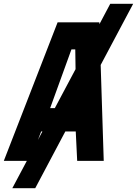

<svg xmlns="http://www.w3.org/2000/svg" viewBox="-31 -842 717 1005"><path d="M270.5 -725H489L489.5 -715.5L546 -822H666L496 -502L512 0H373L365.5 -154H311L153.5 143H33.5L109.5 0H-11ZM256 -276 364.5 -480 363 -583.5H343L231.5 -276ZM191 -154H184.5L167.5 -109.5Z"/></svg>

Font: JuliaMono ExtraBold
Style: Italic
Weight: 800
Italic angle: -9°
Monospace: yes
Designer: cormullion
Foundry: corm
Version: Version 0.057; ttfautohint (v1.8.4)